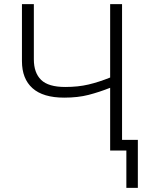

<svg xmlns="http://www.w3.org/2000/svg" viewBox="-20 -734 718 936"><path d="M575 -714V-52H652V182H596V0H517V-306Q464 -285 412 -271.5Q360 -258 293 -258Q190 -258 138.5 -304Q87 -350 87 -436V-714H145V-445Q145 -379 180.5 -344.5Q216 -310 298 -310Q361 -310 411.5 -322Q462 -334 517 -356V-714Z"/></svg>

Font: BC Sans Light
Style: Regular
Weight: 300
Designer: Monotype Design Team
Foundry: Monotype Imaging Inc.
Version: Version 2.000;GOOG;noto-source:20170915:90ef993387c0